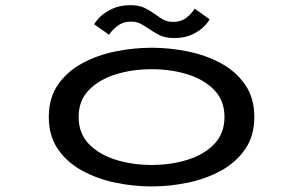

<svg xmlns="http://www.w3.org/2000/svg" viewBox="-20 -692 1140 724"><path d="M552 11Q483.5 11 415 -3.2Q346.5 -17.5 289.8 -48.5Q233 -79.5 198.5 -129.5Q164 -179.5 164 -251Q164 -322.5 198.5 -372.5Q233 -422.5 289.8 -453.2Q346.5 -484 415 -498Q483.5 -512 552 -512Q620 -512 688.5 -498Q757 -484 813.5 -453.2Q870 -422.5 904.5 -372.5Q939 -322.5 939 -251Q939 -179.5 904.5 -129.5Q870 -79.5 813.5 -48.5Q757 -17.5 688.5 -3.2Q620 11 552 11ZM552 -70Q625.5 -70 688 -89.8Q750.5 -109.5 788.5 -149.5Q826.5 -189.5 826.5 -251Q826.5 -312.5 788.2 -352.2Q750 -392 687.5 -411.5Q625 -431 552 -431Q478.5 -431 416 -411.5Q353.5 -392 315 -352.2Q276.5 -312.5 276.5 -251Q276.5 -189.5 314.8 -149.5Q353 -109.5 415.8 -89.8Q478.5 -70 552 -70ZM636 -548.5Q602.5 -548.5 580.2 -560Q558 -571.5 540 -584.5Q525 -594.5 510 -602.5Q495 -610.5 474.5 -610.5Q444 -610.5 422.5 -593.8Q401 -577 391.5 -561L335.5 -600Q339 -609.5 355.8 -626.8Q372.5 -644 401.8 -658.2Q431 -672.5 471.5 -672.5Q504.5 -672.5 526.2 -661.8Q548 -651 565 -638Q580.5 -626.5 596 -618Q611.5 -609.5 633 -609.5Q664 -609.5 684.5 -626.5Q705 -643.5 714 -659.5L770 -619.5Q766.5 -610 750.2 -593Q734 -576 705.5 -562.2Q677 -548.5 636 -548.5Z"/></svg>

Font: Trispace Expanded
Style: Regular
Weight: 400
Width: 7
Designer: Tyler Finck
Foundry: Etcetera Type Company
Version: Version 1.210; ttfautohint (v1.8.3)